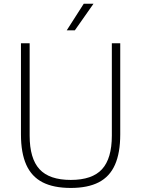

<svg xmlns="http://www.w3.org/2000/svg" viewBox="-20 -964 732 994"><path d="M346.5 9Q257.5 9 200.5 -20.2Q143.5 -49.5 116 -111Q88.5 -172.5 88.5 -268V-740H133.5V-262Q133.5 -143.5 184.5 -88Q235.5 -32.5 346.5 -32.5Q457.5 -32.5 508.2 -88Q559 -143.5 559 -262V-740H602.5V-268Q602.5 -172.5 575.2 -111Q548 -49.5 491.2 -20.2Q434.5 9 346.5 9ZM325.5 -807 413.5 -944.5H464L367.5 -807Z"/></svg>

Font: Encode Sans SC Condensed Thin ExtraLight
Style: Regular
Weight: 250
Version: Version 3.002